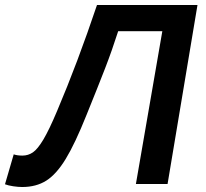

<svg xmlns="http://www.w3.org/2000/svg" viewBox="-76 -738 825 770"><path d="M-56 1 -21 -119Q-7 -114 14 -114Q37 -114 56 -127Q75 -140 98 -178.5Q121 -217 153 -293Q235 -486 313 -718H716L596 0H469L575 -613H398Q373 -535 345.5 -464Q318 -393 271 -277Q225 -162 187.5 -100.5Q150 -39 109.5 -13.5Q69 12 13 12Q-3 12 -23 9Q-43 6 -56 1Z"/></svg>

Font: Nebula Sans Semibold
Style: Regular
Weight: 600
Italic angle: -9°
Designer: Paul D. Hunt for Adobe (as Source Sans)
Foundry: Nebula Entertainment & Broadcasting LLC
Version: Version 1.010